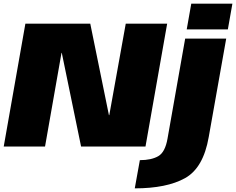

<svg xmlns="http://www.w3.org/2000/svg" viewBox="-32 -805 1296 1055"><path d="M-11.5 0H215.5L306 -514.5H307.5L413.5 0H767.5L886.5 -675H659L568.5 -172.5H566.5L464 -675H107.5ZM708.5 230Q883.5 230 984.5 174Q1085.5 118 1115 -52.5L1211 -593H985.5L888.5 -43.5Q875.5 31.5 837.5 53.2Q799.5 75 736.5 75ZM1019 -785 994 -643.5H1220L1245 -785Z"/></svg>

Font: Anybody Black
Style: Italic
Weight: 900
Italic angle: -10°
Designer: Tyler Finck
Foundry: Etcetera Type Company
Version: Version 1.113;gftools[0.9.25]